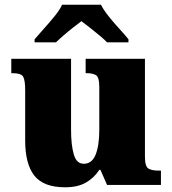

<svg xmlns="http://www.w3.org/2000/svg" viewBox="-20 -786 731 816"><path d="M257 10Q165 10 126 -39.5Q87 -89 87 -189V-402Q87 -445 78.5 -460Q70 -475 32 -475H28V-536H282V-234Q282 -170 293.5 -130Q305 -90 336 -90Q371 -90 386.5 -129Q402 -168 402 -235V-417Q402 -458 388 -466.5Q374 -475 348 -475H344V-536H596V-121Q596 -78 611 -69.5Q626 -61 652 -61H664V0H435L407 -64H402Q380 -30 345 -10Q310 10 257 10ZM127 -619Q143 -638 166.5 -664Q190 -690 212 -717Q234 -744 244 -766H409Q420 -744 441.5 -717Q463 -690 487 -664Q511 -638 526 -619V-606H435Q425 -617 404.5 -634Q384 -651 362.5 -668Q341 -685 326 -696Q311 -685 289.5 -668Q268 -651 248.5 -634Q229 -617 218 -606H127Z"/></svg>

Font: Noto Serif Ethiopic Black
Style: Regular
Weight: 900
Designer: Monotype Design Team
Foundry: Monotype Imaging Inc.
Version: Version 2.102; ttfautohint (v1.8.4.7-5d5b)